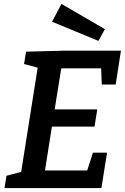

<svg xmlns="http://www.w3.org/2000/svg" viewBox="-20 -961 639 981"><path d="M455 -181H527L498 0H3L13 -63L104 -87L86 -69L175 -631L189 -611L103 -634L113 -697L305 -702H598L571 -529H500L496 -630L516 -612H273L296 -631L256 -381L242 -402H477L463 -314H226L249 -338L206 -66L192 -90H447L419 -70ZM483 -752 246 -850 294 -941 516 -812Z"/></svg>

Font: Bitter Thin SemiBold
Style: Italic
Weight: 600
Italic angle: -9°
Version: Version 2.002